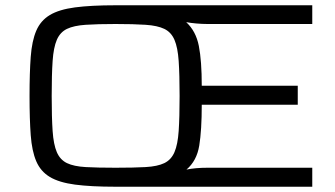

<svg xmlns="http://www.w3.org/2000/svg" viewBox="-20 -708 1272 728"><path d="M418 0Q325 0 264.5 -8Q204 -16 169 -37Q134 -58 117.5 -96.5Q101 -135 96.5 -195.5Q92 -256 92 -344Q92 -432 96.5 -492.5Q101 -553 117.5 -591.5Q134 -630 169 -651Q204 -672 264.5 -680Q325 -688 418 -688H1164V-617H767Q746 -617 724 -619Q702 -621 686 -624Q723 -590 734 -533.5Q745 -477 745 -383H1109V-311H745Q745 -214 735.5 -156Q726 -98 687 -65Q721 -72 767 -72H1164V0ZM418 -72Q487 -72 532 -74.5Q577 -77 603 -89.5Q629 -102 641.5 -131Q654 -160 657.5 -211.5Q661 -263 661 -344Q661 -425 657.5 -476.5Q654 -528 641.5 -557Q629 -586 603 -598.5Q577 -611 532 -614Q487 -617 418 -617Q350 -617 305 -614Q260 -611 234 -598.5Q208 -586 195.5 -557Q183 -528 179.5 -476.5Q176 -425 176 -344Q176 -263 179.5 -211.5Q183 -160 195.5 -131Q208 -102 234 -89.5Q260 -77 305 -74.5Q350 -72 418 -72Z"/></svg>

Font: Saira Expanded
Style: Regular
Weight: 400
Width: 7
Designer: Hector Gatti with collaboration of the Omnibus-Type team
Foundry: Omnibus-Type
Version: Version 1.100; ttfautohint (v1.8.3)